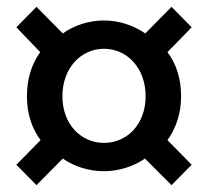

<svg xmlns="http://www.w3.org/2000/svg" viewBox="-20 -652 610 563"><path d="M87 -109 164 -187C199 -163 241 -150 285 -150C327 -150 370 -163 405 -187L483 -109L542 -169L471 -241C496 -276 511 -319 511 -370C511 -421 497 -465 471 -499L542 -572L483 -632L406 -554C371 -578 328 -592 285 -592C241 -592 198 -578 164 -554L87 -632L28 -572L98 -499C73 -465 59 -421 59 -370C59 -319 73 -276 99 -241L28 -169ZM285 -233C218 -233 163 -287 163 -370C163 -453 218 -509 285 -509C352 -509 407 -453 407 -370C407 -287 352 -233 285 -233Z"/></svg>

Font: Noto Sans Japanese Medium
Style: Regular
Weight: 500
Designer: Ryoko NISHIZUKA (kana & ideographs); Paul D. Hunt (Latin, Greek & Cyrillic); Wenlong ZHANG (bopomofo); Sandoll Communica
Foundry: Adobe Systems Incorporated
Version: Version 1.000;PS 1;hotconv 1.0.78;makeotf.lib2.5.61930